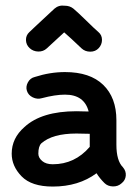

<svg xmlns="http://www.w3.org/2000/svg" viewBox="-20 -676 496 706"><path d="M174 10Q96 10 59.5 -27.5Q23 -65 23 -111Q23 -168 70 -209Q133 -267 261 -267Q268 -267 283 -266.5Q298 -266 306 -266Q290 -328 219 -328Q183 -328 134 -315Q117 -310 100.5 -318Q84 -326 79 -342Q74 -357 82.5 -373Q91 -389 108 -393Q164 -411 219 -411Q311 -411 359.5 -364Q408 -317 408 -234V-144Q408 -85 432 -61Q444 -47 442.5 -30Q441 -13 427 -2Q414 10 395 9.5Q376 9 364 -3Q346 -21 335 -39Q269 10 174 10ZM152 -498Q139 -486 120.5 -486.5Q102 -487 89 -499Q76 -511 75.5 -528.5Q75 -546 88 -558Q100 -570 115.5 -584Q131 -598 150 -616Q169 -634 180 -644Q196 -658 218 -655Q236 -655 249 -645Q267 -630 297.5 -600Q328 -570 342 -558Q355 -547 355 -529.5Q355 -512 343 -499Q331 -486 312 -486Q293 -486 280 -498Q237 -539 216 -557ZM310 -136V-184Q301 -184 285 -184.5Q269 -185 261 -185Q173 -185 132 -149Q121 -138 121 -111Q121 -96 135 -84Q149 -72 174 -72Q255 -72 310 -136Z"/></svg>

Font: Hoogli
Style: Bold
Weight: 700
Designer: Anand Singh Naorem
Foundry: Brand New Type
Version: Version 1.00 b007